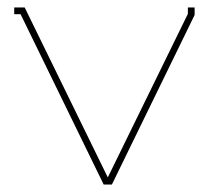

<svg xmlns="http://www.w3.org/2000/svg" viewBox="-20 -484 557 513"><path d="M257 9H279L500 -444V-464H482V-447L268 -10L46 -464H18V-446H35Z"/></svg>

Font: Rawengulk
Style: Light
Weight: 300
Version: Version 0.9